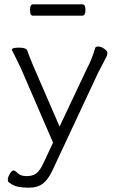

<svg xmlns="http://www.w3.org/2000/svg" viewBox="-20 -699 540 883"><path d="M359 -627H131Q118 -627 118 -653Q118 -679 132 -679H360Q373 -679 373 -653Q373 -627 359 -627ZM133 -396 254 -117 381 -386Q402 -425 418 -479Q420 -485 432 -485Q444 -485 459 -475Q474 -465 474 -456Q474 -447 469 -437Q464 -427 453 -406Q442 -385 432 -366L221 85Q202 126 177.5 145Q153 164 116 164H106Q87 164 64 160Q41 156 19 138Q16 135 16 125.5Q16 116 25 100.5Q34 85 41.5 85Q49 85 60 96Q74 111 102.5 111Q131 111 147.5 98Q164 85 179 53L224 -43L77 -383Q54 -432 45 -449Q36 -465 34 -470Q35 -480 67.5 -480Q100 -480 105 -467Q113 -444 133 -396Z"/></svg>

Font: Moon Stars Kai T Light
Style: Regular
Weight: 300
Designer: GuiWonder
Version: Version 1.101